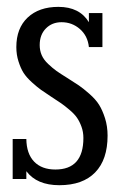

<svg xmlns="http://www.w3.org/2000/svg" viewBox="-20 -524 356 562"><path d="M176.8 -295.9Q198.7 -282.2 210.9 -273.9Q223.1 -265.6 241.7 -249.3Q260.3 -232.9 270 -217.3Q279.8 -201.7 287.4 -178Q294.9 -154.3 294.9 -127Q294.9 -56.6 258.5 -19.3Q222.2 18.1 153.8 18.1Q87.9 18.1 57.1 -22.9V0H17.1V-117.2H57.1Q57.6 -74.2 79.8 -51Q102.1 -27.8 142.1 -27.8Q224.1 -27.8 224.1 -120.1Q224.1 -137.7 218.5 -153.1Q212.9 -168.5 205.3 -179.4Q197.8 -190.4 183.3 -202.6Q168.9 -214.8 158.9 -221.7Q148.9 -228.5 130.9 -240.2Q110.8 -253.4 100.1 -261Q89.4 -268.6 73.2 -283.2Q57.1 -297.9 48.8 -311Q40.5 -324.2 34.2 -344Q27.8 -363.8 27.8 -386.2Q27.8 -441.4 61 -472.7Q94.2 -503.9 150.9 -503.9Q212.9 -503.9 240.2 -459V-485.8H279.8V-386.2H240.2Q236.8 -418.9 213.9 -439Q190.9 -459 160.2 -459Q132.3 -459 114.3 -440.7Q96.2 -422.4 96.2 -392.1Q96.2 -376 102.1 -362.5Q107.9 -349.1 121.1 -336.7Q134.3 -324.2 145.3 -316.4Q156.2 -308.6 176.8 -295.9Z"/></svg>

Font: Margherita
Style: Regular
Weight: 400
Designer: James Puckett
Foundry: Dunwich Type Founders
Version: Version 1.008;hotconv 1.0.109;makeotfexe 2.5.65596